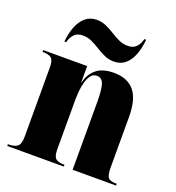

<svg xmlns="http://www.w3.org/2000/svg" viewBox="-140 -893 922 1005"><g transform="rotate(20 321.0 -390.5)"><path d="M13 0V-10H17Q50 -10 66 -23Q82 -36 82 -77V-463Q82 -502 67.5 -514Q53 -526 22 -526H18V-536H263V-446H265Q277 -496 311.5 -523.5Q346 -551 408 -551Q483 -551 521.5 -505.5Q560 -460 560 -359V-80Q560 -36 571.5 -23Q583 -10 615 -10H619V0H377V-378Q377 -446 367 -476Q357 -506 329 -506Q306 -506 292 -484.5Q278 -463 271.5 -426.5Q265 -390 265 -346V-74Q265 -35 278.5 -22.5Q292 -10 324 -10H328V0ZM385 -606Q357 -606 332.5 -617Q308 -628 285 -642.5Q262 -657 238.5 -668Q215 -679 188 -679Q156 -679 139.5 -660.5Q123 -642 117 -616H107Q111 -662 125.5 -699.5Q140 -737 166 -759Q192 -781 229 -781Q257 -781 281.5 -770Q306 -759 329 -744.5Q352 -730 375.5 -719Q399 -708 425 -708Q457 -708 473.5 -726.5Q490 -745 496 -771H506Q502 -725 488 -687.5Q474 -650 448.5 -628Q423 -606 385 -606Z"/></g></svg>

Font: Noto Serif Display SemiCondensed Black
Style: Regular
Weight: 900
Width: 4
Designer: Monotype Design Team
Foundry: Monotype Imaging Inc.
Version: Version 2.009